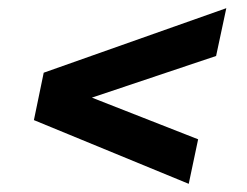

<svg xmlns="http://www.w3.org/2000/svg" viewBox="-20 -488 604 470"><path d="M442 -38 63 -194 87 -310 534 -468 509 -351 205 -249 465 -147Z"/></svg>

Font: Saira SemiExpanded
Style: Bold Italic
Weight: 700
Width: 6
Italic angle: -12°
Designer: Hector Gatti with collaboration of the Omnibus-Type team
Foundry: Omnibus-Type
Version: Version 1.101